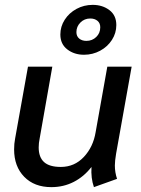

<svg xmlns="http://www.w3.org/2000/svg" viewBox="-20 -759 580 789"><path d="M38 -145Q38 -169 42 -189L95 -485H195L143 -190Q139 -171 139 -153Q139 -113 161 -93Q183 -73 230 -73Q286 -73 324.5 -114Q363 -155 373 -216L421 -485H521L457 -127Q452 -97 452 -79Q452 -51 461 -24L366 10Q353 -27 356 -73Q325 -33 283 -11.5Q241 10 191 10Q121 10 79.5 -32.5Q38 -75 38 -145ZM228 -617Q228 -650 246 -678Q264 -706 294.5 -722.5Q325 -739 361 -739Q401 -739 429.5 -717.5Q458 -696 458 -656Q458 -623 440 -595Q422 -567 391.5 -550.5Q361 -534 325 -534Q285 -534 256.5 -556Q228 -578 228 -617ZM392 -647Q392 -664 380.5 -673.5Q369 -683 351 -683Q327 -683 310.5 -666.5Q294 -650 294 -627Q294 -610 305.5 -600.5Q317 -591 335 -591Q359 -591 375.5 -607Q392 -623 392 -647Z"/></svg>

Font: Niramit Medium
Style: Italic
Weight: 500
Italic angle: -10°
Designer: Katatrad Aksorn Co.,Ltd.
Foundry: Cadson Demak Co.,Ltd.
Version: Version 1.000; ttfautohint (v1.6)